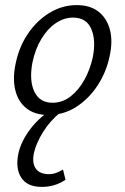

<svg xmlns="http://www.w3.org/2000/svg" viewBox="-20 -443 491 753"><path d="M170 8Q117 8 84 -18Q51 -44 40 -89.5Q29 -135 41 -192Q54 -258 89 -310Q124 -362 174 -392.5Q224 -423 281 -423Q333 -423 366 -397.5Q399 -372 411 -327Q423 -282 410 -223Q397 -160 362.5 -107.5Q328 -55 278.5 -23.5Q229 8 170 8ZM186 -40Q225 -40 257 -65Q289 -90 311.5 -131Q334 -172 344 -219Q357 -285 338 -329.5Q319 -374 266 -374Q231 -374 198.5 -352Q166 -330 142 -290Q118 -250 107 -197Q94 -126 115 -83Q136 -40 186 -40ZM144 290Q87 290 63.5 254Q40 218 52 160Q62 112 99 63Q136 14 200 -26L219 -4Q176 31 149 74.5Q122 118 113 157Q105 197 120.5 218.5Q136 240 172 240Q187 240 200.5 235Q214 230 227 222L237 262Q214 277 191.5 283.5Q169 290 144 290Z"/></svg>

Font: Ysabeau Office
Style: Italic
Weight: 400
Italic angle: -12°
Designer: Christian Thalmann (Catharsis Fonts)
Version: Version 2.001;gftools[0.9.30]; featfreeze: tnum,lnum,ss02